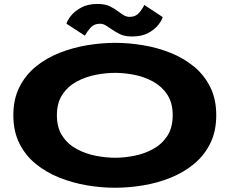

<svg xmlns="http://www.w3.org/2000/svg" viewBox="-20 -918 1140 950"><path d="M549.5 11Q481 11 410 -1Q339 -13 273.8 -39Q208.5 -65 157.2 -106.8Q106 -148.5 76 -208.2Q46 -268 46 -348Q46 -427.5 76 -487Q106 -546.5 157.2 -588.5Q208.5 -630.5 273.8 -656.2Q339 -682 410 -694Q481 -706 549.5 -706Q617.5 -706 688.2 -694.2Q759 -682.5 823.8 -656.5Q888.5 -630.5 939.5 -588.8Q990.5 -547 1020.2 -487.2Q1050 -427.5 1050 -348Q1050 -268 1020.2 -208.2Q990.5 -148.5 939.5 -106.5Q888.5 -64.5 823.8 -38.5Q759 -12.5 688.2 -0.8Q617.5 11 549.5 11ZM549.5 -137.5Q595 -137.5 644.5 -147.2Q694 -157 737.2 -180.5Q780.5 -204 807.5 -245Q834.5 -286 834.5 -348Q834.5 -409.5 807.5 -450.2Q780.5 -491 737.2 -514.5Q694 -538 644.5 -547.8Q595 -557.5 549.5 -557.5Q504 -557.5 453.8 -547.8Q403.5 -538 359.8 -514.5Q316 -491 288.8 -450.2Q261.5 -409.5 261.5 -348Q261.5 -286 288.8 -245Q316 -204 359.8 -180.5Q403.5 -157 453.8 -147.2Q504 -137.5 549.5 -137.5ZM633 -737.5Q595.5 -737.5 571.8 -749.8Q548 -762 529 -775.5Q515 -785.5 502.2 -793Q489.5 -800.5 473.5 -800.5Q445 -800.5 427.5 -780.5Q410 -760.5 400 -741.5L309 -800.5Q312 -815 329.8 -838.2Q347.5 -861.5 380.8 -880Q414 -898.5 462.5 -898.5Q499.5 -898.5 523.5 -886.8Q547.5 -875 565.5 -861Q580 -850 593.2 -842.2Q606.5 -834.5 622 -834.5Q651 -834.5 668.2 -854.5Q685.5 -874.5 694 -893.5L785 -833.5Q781 -818 763.5 -795.2Q746 -772.5 714 -755Q682 -737.5 633 -737.5Z"/></svg>

Font: Trispace Expanded ExtraBold
Style: Regular
Weight: 800
Width: 7
Designer: Tyler Finck
Foundry: Etcetera Type Company
Version: Version 1.210; ttfautohint (v1.8.3)